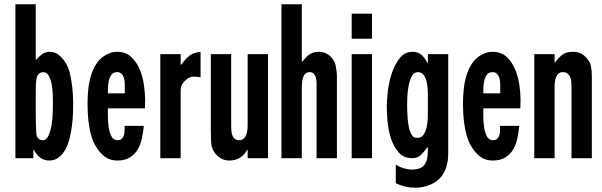

<svg xmlns="http://www.w3.org/2000/svg" viewBox="-20 -739 2812 897"><path d="M52 -719H147V-458Q160 -473 175.5 -485Q191 -497 212 -497Q240 -497 260 -478Q280 -459 292 -436Q301 -420 306.5 -396.5Q312 -373 315.5 -348Q319 -323 320.5 -298.5Q322 -274 322 -256Q322 -238 321 -211Q320 -184 316.5 -154.5Q313 -125 306 -95.5Q299 -66 286.5 -42.5Q274 -19 255 -4Q236 11 210 11Q185 11 166.5 -3.5Q148 -18 138 -40H136V0H52ZM147 -228Q147 -222 147 -203Q147 -184 147.5 -163Q148 -142 149 -124Q150 -106 152 -102Q162 -84 179 -84Q197 -84 207 -106.5Q217 -129 221.5 -158.5Q226 -188 226.5 -217Q227 -246 227 -260Q227 -271 226.5 -294.5Q226 -318 222 -342Q218 -366 208.5 -384Q199 -402 182 -402Q167 -402 157 -388Q152 -382 150 -368.5Q148 -355 147.5 -340.5Q147 -326 147 -312Q147 -298 147 -291Z M652 -151Q649 -122 643 -93Q637 -64 623.5 -41Q610 -18 587 -3.5Q564 11 528 11Q493 11 469 -7.5Q445 -26 428 -55Q415 -76 407.5 -101.5Q400 -127 396 -153.5Q392 -180 390.5 -207Q389 -234 389 -258Q389 -285 392 -318Q395 -351 404 -382.5Q413 -414 430 -440.5Q447 -467 474 -482Q486 -489 499 -493Q512 -497 526 -497Q567 -497 592.5 -473.5Q618 -450 632.5 -415.5Q647 -381 652.5 -342Q658 -303 658 -272Q658 -262 657.5 -252.5Q657 -243 657 -233H484Q484 -221 484 -196Q484 -171 487.5 -146Q491 -121 500.5 -102.5Q510 -84 529 -84Q542 -84 549 -91Q556 -98 559 -108Q562 -118 562 -130Q562 -142 562 -151ZM563 -333Q563 -342 562.5 -354Q562 -366 558.5 -376.5Q555 -387 547.5 -394.5Q540 -402 527 -402Q510 -402 501.5 -391Q493 -380 489 -364Q485 -348 484.5 -331.5Q484 -315 484 -303H563Z M729 -486H824V-436H826Q846 -463 864 -478Q882 -493 917 -497V-378Q902 -381 886 -381Q871 -381 859 -373.5Q847 -366 838 -355Q827 -341 825.5 -331.5Q824 -322 824 -306V0H729Z M1137 -39H1135Q1107 11 1051 11Q1027 11 1007.5 -2Q988 -15 977 -35Q967 -52 966 -80Q965 -108 965 -128V-486H1060V-150Q1060 -140 1061 -128.5Q1062 -117 1065.5 -107Q1069 -97 1076.5 -90.5Q1084 -84 1098 -84Q1110 -84 1118 -91Q1126 -98 1130 -108Q1134 -118 1135.5 -129.5Q1137 -141 1137 -150V-486H1232V0H1137Z M1295 -719H1390V-451H1392Q1401 -461 1408.5 -469.5Q1416 -478 1424.5 -484Q1433 -490 1443.5 -493.5Q1454 -497 1468 -497Q1517 -497 1542 -451Q1546 -443 1548.5 -431Q1551 -419 1552.5 -405.5Q1554 -392 1554 -379.5Q1554 -367 1554 -358V0H1459V-331Q1459 -340 1459 -352Q1459 -364 1456 -375.5Q1453 -387 1446 -394.5Q1439 -402 1426 -402Q1414 -402 1406.5 -394.5Q1399 -387 1395.5 -375.5Q1392 -364 1391 -352Q1390 -340 1390 -331V0H1295Z M1623 -486H1718V0H1623ZM1623 -675H1718V-558H1623Z M2074 -22Q2074 7 2067.5 33.5Q2061 60 2044 83Q2024 110 1990 124Q1956 138 1923 138Q1897 138 1874.5 133Q1852 128 1829 117V30Q1846 41 1866 47Q1886 53 1906 53Q1932 53 1947 44.5Q1962 36 1969 21.5Q1976 7 1977.5 -11.5Q1979 -30 1979 -51H1977Q1963 -32 1947.5 -16Q1932 0 1906 0Q1866 0 1842.5 -27Q1819 -54 1806.5 -92.5Q1794 -131 1790.5 -172.5Q1787 -214 1787 -243Q1787 -270 1792 -313Q1797 -356 1810.5 -397Q1824 -438 1847.5 -467.5Q1871 -497 1908 -497Q1934 -497 1950.5 -481.5Q1967 -466 1977 -444H1979V-486H2074ZM1979 -294Q1979 -305 1978 -323.5Q1977 -342 1972.5 -359.5Q1968 -377 1958.5 -389.5Q1949 -402 1933 -402Q1914 -402 1904 -383Q1894 -364 1889 -338.5Q1884 -313 1883 -287.5Q1882 -262 1882 -250Q1882 -238 1882.5 -221Q1883 -204 1884.5 -186Q1886 -168 1889 -151Q1892 -134 1896 -124Q1901 -111 1908 -103Q1915 -95 1930 -95Q1949 -95 1959 -110Q1969 -125 1973.5 -145.5Q1978 -166 1978.5 -187.5Q1979 -209 1979 -221Z M2406 -151Q2403 -122 2397 -93Q2391 -64 2377.5 -41Q2364 -18 2341 -3.5Q2318 11 2282 11Q2247 11 2223 -7.5Q2199 -26 2182 -55Q2169 -76 2161.5 -101.5Q2154 -127 2150 -153.5Q2146 -180 2144.5 -207Q2143 -234 2143 -258Q2143 -285 2146 -318Q2149 -351 2158 -382.5Q2167 -414 2184 -440.5Q2201 -467 2228 -482Q2240 -489 2253 -493Q2266 -497 2280 -497Q2321 -497 2346.5 -473.5Q2372 -450 2386.5 -415.5Q2401 -381 2406.5 -342Q2412 -303 2412 -272Q2412 -262 2411.5 -252.5Q2411 -243 2411 -233H2238Q2238 -221 2238 -196Q2238 -171 2241.5 -146Q2245 -121 2254.5 -102.5Q2264 -84 2283 -84Q2296 -84 2303 -91Q2310 -98 2313 -108Q2316 -118 2316 -130Q2316 -142 2316 -151ZM2317 -333Q2317 -342 2316.5 -354Q2316 -366 2312.5 -376.5Q2309 -387 2301.5 -394.5Q2294 -402 2281 -402Q2264 -402 2255.5 -391Q2247 -380 2243 -364Q2239 -348 2238.5 -331.5Q2238 -315 2238 -303H2317Z M2476 -486H2571V-447H2573Q2592 -472 2608.5 -484.5Q2625 -497 2658 -497Q2684 -497 2701.5 -485Q2719 -473 2733 -451Q2738 -443 2740.5 -431Q2743 -419 2744 -406Q2745 -393 2745 -380Q2745 -367 2745 -358V0H2650V-336Q2650 -346 2649 -358Q2648 -370 2643.5 -379.5Q2639 -389 2631 -395.5Q2623 -402 2610 -402Q2597 -402 2589.5 -395.5Q2582 -389 2578 -379Q2574 -369 2572.5 -357.5Q2571 -346 2571 -336V0H2476Z"/></svg>

Font: Osterbar
Style: Regular
Weight: 500
Width: 3
Designer: Peter Wiegel, Basierend auf Erbar schmal-halbfette Grotesk v. Jacob Erbar
Foundry: Peter Wiegel
Version: Version 1.0